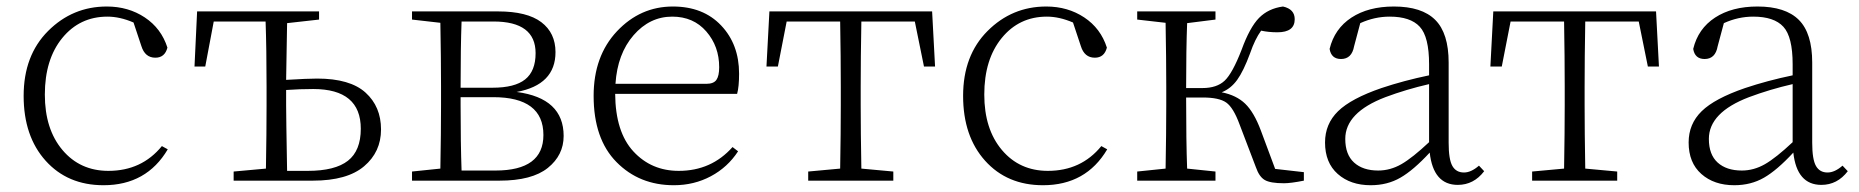

<svg xmlns="http://www.w3.org/2000/svg" viewBox="-20 -541 5567 575"><path d="M464.8 -103.5 482.4 -93.8Q418.9 13.7 290 13.7Q182.6 13.7 116.7 -59.6Q50.8 -132.8 50.8 -253.9Q50.8 -375 124 -448.2Q197.3 -521.5 299.8 -521.5Q364.3 -521.5 413.6 -488.8Q462.9 -456.1 481.4 -398.4Q473.6 -368.2 445.3 -368.2Q414.1 -368.2 403.3 -403.3L379.9 -473.6Q338.9 -491.2 301.8 -491.2Q218.8 -491.2 166.5 -427.2Q114.3 -363.3 114.3 -257.8Q114.3 -154.3 167 -91.8Q219.7 -29.3 304.7 -29.3Q404.3 -29.3 464.8 -103.5Z M839.8 -29.3H901.4Q983.4 -29.3 1022 -59.6Q1060.5 -89.8 1060.5 -155.3Q1060.5 -274.4 918 -274.4Q877.9 -274.4 836.9 -271.5V-225.6Q836.9 -193.4 839.8 -29.3ZM935.5 -482.4 839.8 -471.7Q836.9 -325.2 836.9 -301.8Q901.4 -305.7 929.7 -305.7Q1028.3 -305.7 1074.7 -263.7Q1121.1 -221.7 1121.1 -153.3Q1121.1 -85.9 1070.3 -43Q1019.5 0 917 0H679.7V-27.3L776.4 -36.1Q778.3 -145.5 778.3 -225.6V-282.2Q778.3 -394.5 775.4 -476.6H620.1L594.7 -341.8H562.5L570.3 -506.8H935.5Z M1362.3 -30.3H1463.9Q1607.4 -30.3 1607.4 -136.7Q1607.4 -250 1457 -250H1359.4V-225.6Q1359.4 -112.3 1362.3 -30.3ZM1458 -476.6H1362.3Q1359.4 -398.4 1359.4 -278.3H1455.1Q1521.5 -278.3 1552.7 -303.2Q1584 -328.1 1584 -381.8Q1584 -476.6 1458 -476.6ZM1213.9 -506.8H1471.7Q1558.6 -506.8 1601.1 -474.6Q1643.6 -442.4 1643.6 -384.8Q1643.6 -287.1 1527.3 -265.6Q1668 -247.1 1668 -133.8Q1668 -76.2 1620.6 -38.1Q1573.2 0 1475.6 0H1213.9V-27.3L1298.8 -36.1Q1300.8 -145.5 1300.8 -225.6V-282.2Q1300.8 -363.3 1298.8 -472.7L1213.9 -482.4Z M1823.2 -290H2095.7Q2117.2 -290 2125.5 -301.8Q2133.8 -313.5 2133.8 -339.8Q2133.8 -402.3 2095.2 -446.8Q2056.6 -491.2 1993.2 -491.2Q1925.8 -491.2 1877.4 -435.5Q1829.1 -379.9 1823.2 -290ZM2187.5 -259.8H1822.3Q1823.2 -145.5 1877 -87.4Q1930.7 -29.3 2012.7 -29.3Q2110.4 -29.3 2173.8 -100.6L2190.4 -87.9Q2159.2 -40 2108.9 -13.2Q2058.6 13.7 1998 13.7Q1894.5 13.7 1826.2 -55.7Q1757.8 -125 1757.8 -253.9Q1757.8 -373 1827.6 -447.3Q1897.5 -521.5 1995.1 -521.5Q2085.9 -521.5 2139.6 -464.8Q2193.4 -408.2 2193.4 -320.3Q2193.4 -281.2 2187.5 -259.8Z M2719.7 -476.6H2559.6Q2557.6 -367.2 2557.6 -282.2V-225.6Q2557.6 -145.5 2559.6 -36.1L2655.3 -27.3V0H2400.4V-27.3L2496.1 -36.1Q2498 -145.5 2498 -225.6V-282.2Q2498 -367.2 2496.1 -476.6H2335.9L2309.6 -341.8H2275.4L2284.2 -506.8H2771.5L2780.3 -341.8H2747.1Z M3278.3 -103.5 3295.9 -93.8Q3232.4 13.7 3103.5 13.7Q2996.1 13.7 2930.2 -59.6Q2864.3 -132.8 2864.3 -253.9Q2864.3 -375 2937.5 -448.2Q3010.7 -521.5 3113.3 -521.5Q3177.7 -521.5 3227.1 -488.8Q3276.4 -456.1 3294.9 -398.4Q3287.1 -368.2 3258.8 -368.2Q3227.5 -368.2 3216.8 -403.3L3193.4 -473.6Q3152.3 -491.2 3115.2 -491.2Q3032.2 -491.2 2980 -427.2Q2927.7 -363.3 2927.7 -257.8Q2927.7 -154.3 2980.5 -91.8Q3033.2 -29.3 3118.2 -29.3Q3217.8 -29.3 3278.3 -103.5Z M3798.8 -35.2 3884.8 -25.4V0Q3845.7 7.8 3825.2 7.8Q3784.2 7.8 3767.6 -2Q3751 -11.7 3741.2 -40L3692.4 -168Q3673.8 -218.8 3652.3 -233.9Q3630.9 -249 3582 -249H3532.2Q3532.2 -117.2 3535.2 -36.1L3620.1 -27.3V0H3385.7V-27.3L3470.7 -36.1Q3472.7 -145.5 3472.7 -225.6V-282.2Q3472.7 -363.3 3470.7 -472.7L3385.7 -482.4V-506.8H3620.1V-482.4L3535.2 -471.7Q3532.2 -392.6 3532.2 -277.3H3581.1Q3624 -277.3 3647.5 -299.3Q3670.9 -321.3 3698.2 -391.6Q3722.7 -459 3750.5 -487.3Q3778.3 -515.6 3822.3 -521.5Q3857.4 -513.7 3857.4 -483.4Q3857.4 -444.3 3805.7 -444.3Q3779.3 -444.3 3756.8 -449.2Q3738.3 -423.8 3723.6 -380.9Q3704.1 -328.1 3685.1 -301.8Q3666 -275.4 3638.7 -264.6Q3682.6 -255.9 3709 -230.5Q3735.4 -205.1 3755.9 -150.4Z M4259.8 -115.2V-289.1Q4191.4 -273.4 4128.9 -250Q4008.8 -204.1 4008.8 -125Q4008.8 -78.1 4035.2 -54.2Q4061.5 -30.3 4107.4 -30.3Q4143.6 -30.3 4176.8 -49.3Q4210 -68.4 4259.8 -115.2ZM4409.2 -44.9 4424.8 -28.3Q4393.6 12.7 4345.7 12.7Q4272.5 12.7 4261.7 -84Q4212.9 -31.2 4173.8 -8.8Q4134.8 13.7 4085 13.7Q4024.4 13.7 3986.3 -20Q3948.2 -53.7 3948.2 -114.3Q3948.2 -169.9 3987.3 -208Q4026.4 -246.1 4117.2 -277.3Q4184.6 -299.8 4259.8 -315.4V-348.6Q4259.8 -430.7 4231.9 -460.9Q4204.1 -491.2 4141.6 -491.2Q4096.7 -491.2 4053.7 -471.7L4035.2 -402.3Q4028.3 -364.3 3996.1 -364.3Q3966.8 -364.3 3961.9 -394.5Q3976.6 -455.1 4027.3 -488.3Q4078.1 -521.5 4154.3 -521.5Q4238.3 -521.5 4278.3 -481.4Q4318.4 -441.4 4318.4 -353.5V-113.3Q4318.4 -63.5 4329.6 -43.9Q4340.8 -24.4 4364.3 -24.4Q4385.7 -24.4 4409.2 -44.9Z M4887.7 -476.6H4727.5Q4725.6 -367.2 4725.6 -282.2V-225.6Q4725.6 -145.5 4727.5 -36.1L4823.2 -27.3V0H4568.4V-27.3L4664.1 -36.1Q4666 -145.5 4666 -225.6V-282.2Q4666 -367.2 4664.1 -476.6H4503.9L4477.5 -341.8H4443.4L4452.1 -506.8H4939.5L4948.2 -341.8H4915Z M5348.6 -115.2V-289.1Q5280.3 -273.4 5217.8 -250Q5097.7 -204.1 5097.7 -125Q5097.7 -78.1 5124 -54.2Q5150.4 -30.3 5196.3 -30.3Q5232.4 -30.3 5265.6 -49.3Q5298.8 -68.4 5348.6 -115.2ZM5498 -44.9 5513.7 -28.3Q5482.4 12.7 5434.6 12.7Q5361.3 12.7 5350.6 -84Q5301.8 -31.2 5262.7 -8.8Q5223.6 13.7 5173.8 13.7Q5113.3 13.7 5075.2 -20Q5037.1 -53.7 5037.1 -114.3Q5037.1 -169.9 5076.2 -208Q5115.2 -246.1 5206.1 -277.3Q5273.4 -299.8 5348.6 -315.4V-348.6Q5348.6 -430.7 5320.8 -460.9Q5293 -491.2 5230.5 -491.2Q5185.5 -491.2 5142.6 -471.7L5124 -402.3Q5117.2 -364.3 5085 -364.3Q5055.7 -364.3 5050.8 -394.5Q5065.4 -455.1 5116.2 -488.3Q5167 -521.5 5243.2 -521.5Q5327.1 -521.5 5367.2 -481.4Q5407.2 -441.4 5407.2 -353.5V-113.3Q5407.2 -63.5 5418.5 -43.9Q5429.7 -24.4 5453.1 -24.4Q5474.6 -24.4 5498 -44.9Z"/></svg>

Font: GenYoMin TW TTF ExtraLight
Style: Regular
Weight: 250
Version: Version 1.300